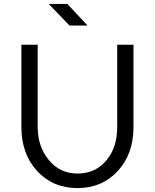

<svg xmlns="http://www.w3.org/2000/svg" viewBox="-20 -933 789 978"><path d="M577 -286V-705H660V-286Q660 -149 580 -62Q500 25 375 25Q249 25 169 -62Q89 -149 89 -286V-705H172V-286Q172 -187 228.5 -118Q285 -49 375 -49Q465 -49 521 -115Q577 -181 577 -286ZM228 -913H323L426 -803H334Z"/></svg>

Font: Metropolitano
Style: Regular
Weight: 400
Designer: Fonts by Alex Slobzheninov & Chris M. Simpson / Changes by Cristiano Sobral
Foundry: Fonts by Alex Slobzheninov & Chris M. Simpson / Changes by Cristiano Sobral
Version: Version 1.00;August 30, 2020;FontCreator 13.0.0.2681 64-bit